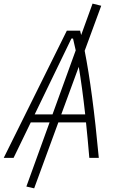

<svg xmlns="http://www.w3.org/2000/svg" viewBox="-32 -861 638 1047"><path d="M154.3 166 111.8 156.2 238.3 -193.4H135.7L42 0H-11.7L332.5 -693.8H404.8Q407.7 -682.1 410.6 -669.9L472.7 -841.3L520 -829.6L429.7 -584Q451.2 -475.1 470.2 -331.5Q489.3 -188 506.8 0H455.1Q446.3 -105 437 -193.4H286.1ZM254.4 -237.3 380.9 -586.4Q373.5 -620.6 366.2 -650.9H357.4L157.2 -237.3ZM397.5 -496.6 302.2 -237.3H432.6Q416 -386.7 397.5 -496.6Z"/></svg>

Font: Cascadia Mono PL ExtraLight
Style: Italic
Weight: 200
Italic angle: -10°
Monospace: yes
Designer: Aaron Bell
Foundry: Saja Typeworks
Version: Version 2404.023; ttfautohint (v1.8.4)